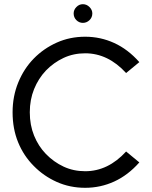

<svg xmlns="http://www.w3.org/2000/svg" viewBox="-20 -885 724 915"><path d="M386 10Q313 10 250.5 -18Q188 -46 141 -94Q93 -142 66.5 -206.5Q40 -271 40 -350Q40 -426 67 -492Q94 -558 141 -606Q188 -654 250.5 -682Q313 -710 386 -710Q459 -710 524.5 -680Q590 -650 644 -589L581 -537Q495 -631 386 -631Q330 -631 283 -609Q236 -587 199 -549Q163 -511 142.5 -460.5Q122 -410 122 -350Q122 -289 142.5 -238.5Q163 -188 199 -151Q236 -113 283 -91Q330 -69 386 -69Q495 -69 581 -163L644 -111Q590 -50 524.5 -20Q459 10 386 10ZM375 -776Q357 -776 344 -789Q331 -802 331 -821Q331 -838 344 -851.5Q357 -865 375 -865Q393 -865 406.5 -851.5Q420 -838 420 -821Q420 -802 406.5 -789Q393 -776 375 -776Z"/></svg>

Font: Kulim Park
Style: Regular
Weight: 400
Designer: Noponies / Dale Sattler
Foundry: Noponies
Version: Version 1.000; ttfautohint (v1.8.3)